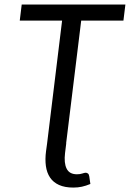

<svg xmlns="http://www.w3.org/2000/svg" viewBox="-20 -662 581 859"><path d="M271 22.9Q265.6 67.4 278.1 92.5Q290.5 117.7 324.2 117.7Q338.4 117.7 348.1 114.3Q357.9 110.8 363.8 110.8Q368.2 110.8 373 114Q377.9 117.2 379.4 127L384.3 161.1Q364.3 169.4 346.4 173.3Q328.6 177.2 308.1 177.2Q270 177.2 244.1 165.5Q218.3 153.8 203.9 132.3Q189.5 110.8 185.3 80.8Q181.2 50.8 186 14.2L189.9 -14.2L190.9 -22L257.8 -569.8H68.4L77.1 -641.6H541L532.2 -569.8H343.3L275.9 -21H276.4Z"/></svg>

Font: Carlito
Style: Italic
Weight: 400
Italic angle: -7°
Designer: Lukasz Dziedzic
Foundry: tyPoland Lukasz Dziedzic
Version: Version 1.104